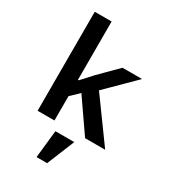

<svg xmlns="http://www.w3.org/2000/svg" viewBox="-235 -860 1110 1243"><g transform="rotate(30 320.0 -238.5)"><path d="M98 -740H224V-304H230L306 -387L435 -516H581L376 -313L603 0H453L286 -241L224 -182V0H98ZM264 57H405L321 263H242Z"/></g></svg>

Font: Writer SemiBold
Style: Regular
Weight: 600
Monospace: yes
Designer: Mike Abbink, Paul van der Laan, Pieter van Rosmalen
Foundry: Bold Monday
Version: Version 2.001 2020